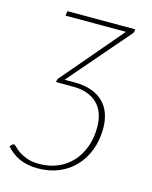

<svg xmlns="http://www.w3.org/2000/svg" viewBox="-149 -562 645 817"><g transform="rotate(15 173.5 -153.5)"><path d="M0 0ZM343.5 -483.5Q342.5 -479.5 341.2 -477Q340 -474.5 336 -470.5L109.5 -208H154Q197.5 -208 229.2 -196.2Q261 -184.5 281.8 -163.5Q302.5 -142.5 312.2 -113.8Q322 -85 322 -51Q322 1 305.8 44.5Q289.5 88 260 119.5Q230.5 151 188.8 168.5Q147 186 95.5 186Q71 186 51 181.8Q31 177.5 14 169.8Q-3 162 -17 151Q-31 140 -43.5 126.5L-36 118.5Q-32.5 113.5 -28 113.5Q-23 113.5 -15.2 121.8Q-7.5 130 6.5 139.8Q20.5 149.5 42.2 157.8Q64 166 97.5 166Q140.5 166 176.8 151Q213 136 239.5 108Q266 80 281 40.5Q296 1 296 -48.5Q296 -79.5 287.5 -105.2Q279 -131 261 -149.8Q243 -168.5 215.8 -178.8Q188.5 -189 151 -189H77L77.5 -195.5Q78.5 -200 79.8 -202Q81 -204 83.5 -207.5L309 -472.5H43L45.5 -493H344.5Z"/></g></svg>

Font: Lato Thin
Style: Italic
Weight: 200
Italic angle: -7°
Designer: Lukasz Dziedzic
Foundry: tyPoland Lukasz Dziedzic
Version: Version 2.007; 2014-02-27